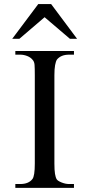

<svg xmlns="http://www.w3.org/2000/svg" viewBox="-20 -909 432 929"><path d="M337.9 0H54.2V-18.6H78.1Q118.2 -18.6 136.7 -42.5Q148.4 -56.6 148.4 -117.7V-545.4Q148.4 -579.6 147.2 -595.2Q146 -610.8 137.7 -619.6Q128.4 -631.3 111.8 -637.9Q95.2 -644.5 78.1 -644.5H54.2V-662.1H337.9V-644.5H314Q274.9 -644.5 255.4 -620.6Q250 -612.3 246.6 -593.8Q243.2 -575.2 243.2 -545.4V-117.7Q243.2 -85.4 246.1 -67.9Q249 -50.3 254.4 -41.5Q259.3 -33.7 278.1 -26.1Q296.9 -18.6 314 -18.6H337.9ZM353 -721.2H318.4L195.8 -825.7L73.7 -721.2H39.1L165 -889.2H227.5Z"/></svg>

Font: BabelStone Englisc
Style: Regular
Weight: 400
Designer: Andrew West
Foundry: BabelStone
Version: Version 1.000 June 24, 2023